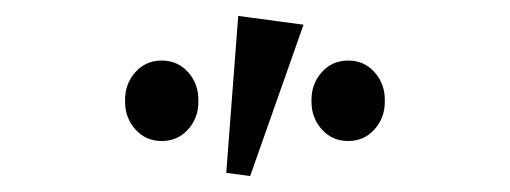

<svg xmlns="http://www.w3.org/2000/svg" viewBox="-20 -796 640 241"><path d="M183 -619Q163 -619 150 -633.5Q137 -648 137 -668V-671Q137 -691 150 -705.5Q163 -720 183 -720Q203 -720 216 -705.5Q229 -691 229 -671V-668Q229 -648 216 -633.5Q203 -619 183 -619ZM417 -619Q397 -619 384 -633.5Q371 -648 371 -668V-671Q371 -691 384 -705.5Q397 -720 417 -720Q437 -720 450 -705.5Q463 -691 463 -671V-668Q463 -648 450 -633.5Q437 -619 417 -619ZM264 -579 279 -776 361 -765 294 -575Z"/></svg>

Font: IBM Plex Serif
Style: Regular
Weight: 400
Designer: Mike Abbink, Paul van der Laan, Pieter van Rosmalen
Foundry: Bold Monday
Version: Version 3.001